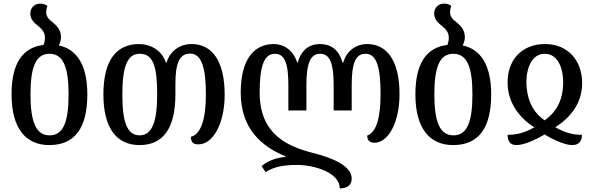

<svg xmlns="http://www.w3.org/2000/svg" viewBox="-20 -792 3291 1064"><path d="M306 -540C313 -554 318 -569 318 -587C318 -628 293 -651 270 -670C251 -684 236 -700 236 -725C236 -735 238 -746 243 -759C233 -767 220 -772 202 -772C173 -772 148 -750 148 -717C148 -684 170 -665 194 -646C213 -630 229 -612 229 -584C229 -568 226 -554 221 -543C105 -529 44 -441 44 -269C44 -79 124 12 253 12C392 12 464 -79 464 -269C464 -432 405 -520 306 -540ZM255 -42C178 -42 149 -119 149 -269C149 -417 177 -494 254 -494C332 -494 360 -417 360 -269C360 -119 332 -42 255 -42Z M753 12C883 12 952 -79 952 -269V-326C952 -444 975 -495 1034 -495C1098 -495 1121 -414 1121 -268C1121 -136 1095 -48 1038 -34C1038 -6 1049 8 1079 8C1162 8 1225 -109 1225 -267C1225 -457 1154 -548 1041 -548C984 -548 925 -517 903 -445H899C877 -516 809 -548 752 -548C622 -548 553 -455 553 -268C553 -80 628 12 753 12ZM754 -42C684 -42 658 -116 658 -268C658 -420 684 -494 754 -494C828 -494 851 -427 851 -269C851 -123 825 -42 754 -42Z M2014 -548C1960 -548 1903 -517 1882 -445H1878C1859 -517 1812 -548 1754 -548C1695 -548 1650 -517 1630 -445H1627C1605 -517 1549 -548 1498 -548C1381 -548 1314 -454 1314 -279C1314 -81 1427 19 1562 74V78C1518 80 1461 99 1430 129L1452 162C1497 132 1553 122 1626 122C1725 122 1863 166 1863 252C1902 252 1929 235 1929 198C1929 129 1828 84 1716 56C1576 20 1419 -45 1419 -279C1419 -413 1439 -494 1503 -494C1558 -494 1578 -441 1578 -319V-180H1678V-321C1678 -443 1701 -494 1754 -494C1807 -494 1829 -443 1829 -321V-180H1929V-319C1929 -441 1950 -494 2005 -494C2067 -494 2089 -421 2089 -270C2089 -144 2067 -59 2015 -41C2015 -15 2028 -1 2055 -1C2134 -1 2194 -118 2194 -270C2194 -449 2129 -548 2014 -548Z M2544 -540C2551 -554 2556 -569 2556 -587C2556 -628 2531 -651 2508 -670C2489 -684 2474 -700 2474 -725C2474 -735 2476 -746 2481 -759C2471 -767 2458 -772 2440 -772C2411 -772 2386 -750 2386 -717C2386 -684 2408 -665 2432 -646C2451 -630 2467 -612 2467 -584C2467 -568 2464 -554 2459 -543C2343 -529 2282 -441 2282 -269C2282 -79 2362 12 2491 12C2630 12 2702 -79 2702 -269C2702 -432 2643 -520 2544 -540ZM2493 -42C2416 -42 2387 -119 2387 -269C2387 -417 2415 -494 2492 -494C2570 -494 2598 -417 2598 -269C2598 -119 2570 -42 2493 -42Z M2842 12C2878 12 2938 -11 2998 -47C3057 -11 3115 12 3152 12C3193 12 3205 -16 3205 -45C3151 -45 3111 -57 3057 -87C3153 -147 3206 -231 3206 -332C3206 -456 3127 -548 3001 -548C2867 -548 2791 -455 2793 -332C2794 -232 2847 -147 2941 -86C2888 -57 2848 -45 2793 -45C2793 -11 2806 12 2842 12ZM2998 -125C2924 -177 2899 -251 2897 -334C2897 -419 2929 -494 2999 -494C3069 -494 3101 -419 3101 -334C3100 -248 3072 -177 2998 -125Z"/></svg>

Font: Noto Serif Georgian Condensed Medium
Style: Regular
Weight: 500
Width: 3
Designer: Monotype Design Team, Akaki Razmadze
Foundry: Google LLC
Version: Version 2.003